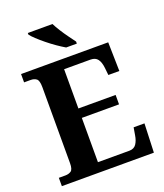

<svg xmlns="http://www.w3.org/2000/svg" viewBox="-165 -1040 983 1149"><g transform="rotate(-20 326.5 -465.5)"><path d="M28 0V-53H70Q91 -53 106 -63Q121 -73 121 -113V-596Q121 -639 106.5 -650Q92 -661 70 -661H28V-714H583L587 -530H517L512 -577Q508 -614 493.5 -633.5Q479 -653 448 -653H280V-403H517V-343H280V-61H480Q510 -61 524.5 -82.5Q539 -104 544 -137L552 -184H621L614 0ZM336 -771Q312 -785 284 -804.5Q256 -824 229 -846Q202 -868 180.5 -888Q159 -908 150 -921V-931H307Q318 -909 335 -882Q352 -855 371 -829Q390 -803 404 -784V-771Z"/></g></svg>

Font: Noto Serif Oriya
Style: Bold
Weight: 700
Designer: David Williams
Foundry: Google LLC, David Williams
Version: Version 1.051; ttfautohint (v1.8.4.7-5d5b)